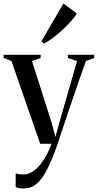

<svg xmlns="http://www.w3.org/2000/svg" viewBox="-32 -812 552 1084"><path d="M103 252Q86.5 252 74.8 250Q63 248 56.5 244.5V166.5Q64 169.5 76.2 171.2Q88.5 173 100.5 173Q128.5 173 153.2 156.2Q178 139.5 198.5 113Q219 86.5 234.2 56.8Q249.5 27 258.5 0H195L32.5 -468L-11.5 -484.5V-502.5H197.5V-484L148.5 -467.5L259 -121L281 -38.5L302 -116.5L403 -467.5L351 -484.5V-502.5H500V-484.5L453 -467.5Q433 -411 411.2 -348.8Q389.5 -286.5 369 -226.2Q348.5 -166 331.5 -114.8Q314.5 -63.5 302.8 -28.8Q291 6 287.5 16.5Q259 97.5 231.5 149.8Q204 202 173.2 227Q142.5 252 103 252ZM216.5 -566.5 201.5 -578.5 326 -792.5 402 -735.5Q388 -713.5 366 -689Q344 -664.5 318.2 -641Q292.5 -617.5 266.5 -598Q240.5 -578.5 217.5 -566.5Z"/></svg>

Font: Merriweather 144pt Medium
Style: Regular
Weight: 500
Version: Version 2.100